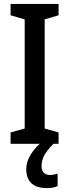

<svg xmlns="http://www.w3.org/2000/svg" viewBox="-20 -734 354 980"><path d="M279 0H34V-58L106 -78V-635L34 -656V-714H279V-656L208 -635V-78L279 -58ZM192 113Q192 159 236 159Q249 159 258 156.5Q267 154 274 152V216Q263 221 249.5 223.5Q236 226 218 226Q166 226 140 201Q114 176 114 129Q114 91 137.5 53.5Q161 16 200 -14L253 0Q220 33 206 59Q192 85 192 113Z"/></svg>

Font: Noto Sans Khmer Condensed Medium
Style: Regular
Weight: 500
Width: 3
Designer: Danh Hong and the Monotype Design Team
Foundry: Monotype Imaging Inc.
Version: Version 2.004; ttfautohint (v1.8.4.7-5d5b)